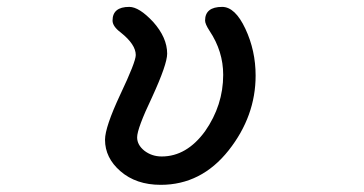

<svg xmlns="http://www.w3.org/2000/svg" viewBox="-20 -507 1040 549"><path d="M324.2 -17.6Q280.3 -55.7 280.3 -107.4Q280.3 -143.6 324.2 -237.3Q368.2 -330.1 368.2 -349.6Q368.2 -379.9 325.2 -414.1Q301.8 -431.6 301.8 -448.2Q301.8 -487.3 349.6 -487.3Q377.9 -487.3 418 -444.3Q458 -399.4 458 -353.5Q458 -323.2 415 -229.5Q372.1 -139.6 372.1 -114.3Q372.1 -92.8 392.6 -76.2Q414.1 -59.6 442.4 -59.6Q513.7 -59.6 566.4 -131.8Q618.2 -206.1 618.2 -293Q618.2 -360.4 579.1 -418.9Q566.4 -438.5 566.4 -448.2Q566.4 -487.3 615.2 -487.3Q652.3 -487.3 681.6 -424.8Q710.9 -362.3 710.9 -291Q710.9 -174.8 633.8 -77.1Q555.7 21.5 439.5 21.5Q369.1 21.5 324.2 -17.6Z"/></svg>

Font: jf-openhuninn-1.1
Style: Regular
Weight: 400
Designer: [Kosugi Maru]
      Designed by Motoya company      

      [Varela Round]
      Joe Prince(Latin component); Avraham Co
Foundry: justfont CO.,LTD.
Version: 1.1